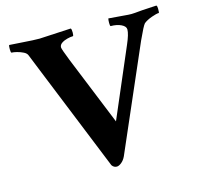

<svg xmlns="http://www.w3.org/2000/svg" viewBox="-97 -751 907 867"><g transform="rotate(-15 356.0 -318.0)"><path d="M345.7 9.8Q332 9.8 323.2 -2.9L123 -498L90.8 -578.1Q86.9 -588.9 73.2 -595.7Q59.6 -602.5 44.4 -606.4Q29.3 -610.4 19.5 -610.4Q15.6 -610.4 15.6 -627Q15.6 -642.6 17.6 -646.5L78.1 -642.6Q105.5 -640.6 125.5 -639.6Q145.5 -638.7 158.2 -638.7L305.7 -646.5Q309.6 -642.6 309.6 -627Q309.6 -610.4 305.7 -610.4Q294.9 -610.4 279.3 -606.4Q263.7 -602.5 252.4 -594.7Q241.2 -586.9 241.2 -575.2Q241.2 -567.4 263.7 -510.7L394.5 -188.5L532.2 -509.8Q551.8 -554.7 551.8 -576.2Q551.8 -590.8 531.7 -600.6Q511.7 -610.4 482.4 -610.4Q479.5 -612.3 479.5 -626Q479.5 -638.7 481.4 -646.5Q522.5 -643.6 543 -641.6Q563.5 -639.6 572.8 -639.2Q582 -638.7 587.9 -638.7Q593.8 -638.7 604.5 -639.6Q615.2 -640.6 638.2 -642.6Q661.1 -644.5 706.1 -646.5Q710 -642.6 710 -631.8Q710 -611.3 708 -611.3Q697.3 -611.3 673.8 -603Q650.4 -594.7 635.7 -583Q627 -574.2 598.6 -511.7L387.7 -26.4Q379.9 -9.8 367.7 0Q355.5 9.8 345.7 9.8Z"/></g></svg>

Font: Crimson Text Bold
Style: Bold
Weight: 700
Designer: Sebastian Kosch
Foundry: Sebastian Kosch
Version: Version 1.10 July 1, 2025